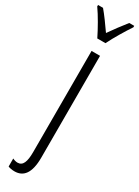

<svg xmlns="http://www.w3.org/2000/svg" viewBox="-290 -781 753 1039"><g transform="rotate(30 87.0 -262.0)"><path d="M200 -765H169C137 -724 116 -697 87 -655C60 -694 29 -737 5 -765H-26V-756C2 -717 38 -653 61 -606H112C135 -653 172 -714 200 -756ZM32 241C87 241 121 202 121 104V-532H68V100C68 160 56 192 23 192C14 192 2 189 -8 184V234C1 238 16 241 32 241Z"/></g></svg>

Font: Noto Sans Display Condensed Light
Style: Regular
Weight: 300
Width: 3
Designer: Monotype Design Team
Foundry: Monotype Imaging Inc.
Version: Version 1.900